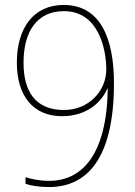

<svg xmlns="http://www.w3.org/2000/svg" viewBox="-20 -745 543 775"><path d="M440 -409C440 -587 387 -725 237 -725C117 -725 48 -634 48 -492C48 -361 111 -276 231 -276C336 -276 393 -339 413 -387H415C411 -123 313 -15 178 -15C142 -15 105 -22 83 -30V-3C106 5 142 10 178 10C327 10 440 -99 440 -409ZM238 -700C380 -700 409 -543 409 -464C409 -382 342 -299 233 -301C124 -303 75 -375 75 -491C75 -622 132 -700 238 -700Z"/></svg>

Font: Noto Sans Arabic UI SmCn Th
Style: Regular
Weight: 100
Width: 4
Designer: Monotype Design Team, Nadine Chahine and Nizar Qandah
Foundry: Monotype Imaging Inc.
Version: Version 2.010